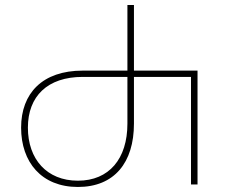

<svg xmlns="http://www.w3.org/2000/svg" viewBox="-20 -734 899 764"><path d="M290 10C435 10 513 -87 513 -242V-428H740V0H766V-453H513V-714H487V-453H309C149 -453 64 -363 64 -226C64 -89 145 10 290 10ZM290 -15C166 -15 91 -101 91 -226C91 -351 169 -428 309 -428H487V-242C487 -102 414 -15 290 -15Z"/></svg>

Font: Noto Sans Georgian Thin
Style: Regular
Weight: 100
Designer: Monotype Design Team, Akaki Razmadze
Foundry: Google LLC
Version: Version 2.005